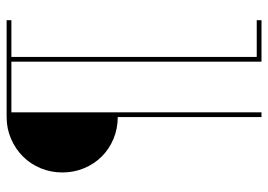

<svg xmlns="http://www.w3.org/2000/svg" viewBox="-132 -658 790 565"><g transform="rotate(-90 262.5 -375.0)"><path d="M215 0H201V-423Q167 -423 137 -435.5Q107 -448 85 -470Q63 -492 50.5 -522Q38 -552 38 -586Q38 -620 50.5 -650Q63 -680 85 -702Q107 -724 137 -737Q167 -750 201 -750H486V-736H378V-14H486V0H364V-736H215Z"/></g></svg>

Font: Josefin Slab Thin
Style: Regular
Weight: 100
Designer: Santiago Orozco
Foundry: Typemade
Version: Version 2.000